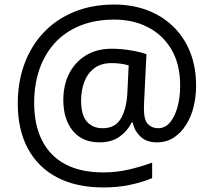

<svg xmlns="http://www.w3.org/2000/svg" viewBox="-20 -734 939 843"><path d="M841 -357Q841 -311 830.5 -267Q820 -223 798 -187.5Q776 -152 744 -130.5Q712 -109 668 -109Q622 -109 595.5 -135.5Q569 -162 563 -196H558Q540 -159 505 -134Q470 -109 417 -109Q341 -109 299.5 -160Q258 -211 258 -295Q258 -361 284 -411.5Q310 -462 357.5 -491Q405 -520 470 -520Q514 -520 556.5 -512.5Q599 -505 623 -496L613 -293Q612 -275 612 -267.5Q612 -260 612 -257Q612 -205 630.5 -188Q649 -171 674 -171Q705 -171 726.5 -196.5Q748 -222 759.5 -264.5Q771 -307 771 -358Q771 -451 733.5 -515.5Q696 -580 630.5 -614Q565 -648 482 -648Q397 -648 331 -621Q265 -594 220.5 -545Q176 -496 153 -429.5Q130 -363 130 -283Q130 -185 165 -116.5Q200 -48 267.5 -12.5Q335 23 433 23Q494 23 549.5 9.5Q605 -4 648 -20V48Q605 66 551.5 77.5Q498 89 433 89Q315 89 231 45Q147 1 102.5 -81.5Q58 -164 58 -280Q58 -373 87 -452.5Q116 -532 171 -590.5Q226 -649 304.5 -681.5Q383 -714 482 -714Q560 -714 625.5 -689.5Q691 -665 739.5 -618.5Q788 -572 814.5 -506Q841 -440 841 -357ZM336 -293Q336 -229 361.5 -200Q387 -171 430 -171Q486 -171 510.5 -213Q535 -255 539 -322L545 -447Q532 -451 512 -454Q492 -457 471 -457Q422 -457 392 -433Q362 -409 349 -371.5Q336 -334 336 -293Z"/></svg>

Font: ubangla85
Style: Book
Weight: 400
Designer: Jelle Bosma - Monotype Design Team
Foundry: Monotype Imaging Inc.
Version: Version 2.003